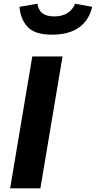

<svg xmlns="http://www.w3.org/2000/svg" viewBox="-20 -1021 520 1041"><path d="M155 -715H319L199 0H35ZM86 -984 183 -1001Q188 -966 210 -949Q232 -932 275 -932Q315 -932 344 -949Q373 -966 387 -1001L480 -984Q443 -833 261 -833Q168 -833 129 -876Q90 -919 86 -984Z"/></svg>

Font: Nebula Sans Bold
Style: Regular
Weight: 700
Italic angle: -9°
Designer: Paul D. Hunt for Adobe (as Source Sans)
Foundry: Nebula Entertainment & Broadcasting LLC
Version: Version 1.010